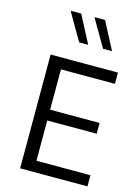

<svg xmlns="http://www.w3.org/2000/svg" viewBox="-138 -1026 804 1102"><g transform="rotate(15 263.5 -474.5)"><path d="M494.7 -66.2H173.8V-305.6H467.7V-369.6H173.8V-609.2H494.7V-676.1H94.6V0.1H494.7ZM288.4 -785.9 203.3 -948.7H140.3L234.8 -785.9ZM430.1 -785.9 345 -948.7H282.1L376.6 -785.9Z"/></g></svg>

Font: Estedad-FD VF
Style: Regular
Weight: 100
Designer: Amin Abedi
Version: Version 7.3